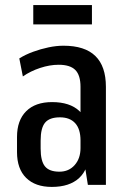

<svg xmlns="http://www.w3.org/2000/svg" viewBox="-20 -728 499 756"><path d="M297 -183V-386Q297 -432 276.5 -452.5Q256 -473 211 -473Q176 -473 138 -460.5Q100 -448 70 -427L56 -498Q80 -513 110 -524Q140 -535 171 -541.5Q202 -548 230 -548Q314 -548 355.5 -507.5Q397 -467 397 -386V0H326ZM184 8Q119 8 83 -27.5Q47 -63 47 -129V-189Q47 -254 83 -290Q119 -326 185 -326Q255 -326 292.5 -291Q330 -256 330 -191V-130Q330 -63 292 -27.5Q254 8 184 8ZM214 -52Q251 -52 274 -78Q297 -104 297 -145V-175Q297 -220 276 -243Q255 -266 216 -266Q175 -266 157.5 -245Q140 -224 140 -174V-143Q140 -94 157 -73Q174 -52 214 -52ZM342 -708V-632H111V-708Z"/></svg>

Font: Pathway Extreme Condensed Medium
Style: Regular
Weight: 500
Width: 3
Version: Version 1.001;gftools[0.9.26]